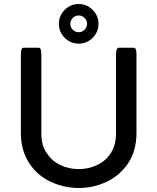

<svg xmlns="http://www.w3.org/2000/svg" viewBox="-20 -916 780 952"><path d="M83.5 -255.9V-641.6Q83.5 -665 87.9 -673.3Q90.8 -679.2 96.7 -679.2H171.9Q177.7 -679.2 180.7 -673.3Q185.1 -665 185.1 -641.6V-252.9Q185.1 -194.8 211.4 -157.2Q219.7 -145 224.6 -139.4Q229.5 -133.8 233.9 -129.4Q252.9 -110.4 278.3 -98.1Q320.8 -77.6 369.9 -77.6Q418.9 -77.6 461.4 -97.7Q505.9 -118.7 530.5 -158.7Q555.2 -198.7 555.2 -252.9V-641.6Q555.2 -669.9 562 -676.3Q564.5 -679.2 568.4 -679.2H643.6Q647.5 -679.2 649.9 -676.8Q652.3 -674.3 653.3 -671.6Q654.3 -668.9 655.3 -665Q656.7 -656.7 656.7 -641.6V-255.9Q656.7 -168.5 614.7 -105.5Q573.7 -45.4 508.5 -14.6Q443.4 16.1 371.1 16.1Q298.8 16.1 233.9 -13.7Q165.5 -44.4 124.5 -107.4Q83.5 -170.4 83.5 -255.9ZM399.4 -768.6Q411.6 -780.8 411.6 -797.9Q411.6 -814.9 399.4 -827.1Q387.2 -839.4 370.1 -839.4Q353 -839.4 340.8 -827.1Q328.6 -814.9 328.6 -797.9Q328.6 -780.8 340.8 -768.6Q353 -756.3 370.1 -756.3Q387.2 -756.3 399.4 -768.6ZM300.8 -728.5Q272 -757.3 272 -797.9Q272 -838.4 300.8 -867.2Q329.6 -896 370.1 -896Q410.6 -896 439.5 -867.2Q468.3 -838.4 468.3 -797.9Q468.3 -757.3 439.5 -728.5Q410.6 -699.7 370.1 -699.7Q329.6 -699.7 300.8 -728.5Z"/></svg>

Font: YuPearl-Medium
Style: Medium
Weight: 500
Designer: Max Yao
Foundry: Max-Everyday
Version: Version 1.011; ttfautohint (v1.8.3)